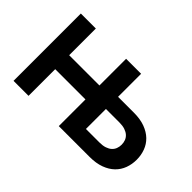

<svg xmlns="http://www.w3.org/2000/svg" viewBox="-84 -814 1089 1089"><g transform="rotate(45 460.0 -270.0)"><path d="M69.2 0V-540H189.5V-326H432.2V-540H552.5V0H432.2V-214H189.5V0ZM679.2 0H432.2V-540H552.5V-355.2H679.2Q730.8 -355.2 768.5 -341.2Q806.2 -327.2 831 -303.1Q855.8 -279 867.8 -246.5Q879.8 -214.1 879.8 -177.6Q879.8 -141.1 867.8 -108.6Q855.8 -76.2 831 -52Q806.2 -27.9 768.5 -14Q730.8 0 679.2 0ZM661 -97.4Q687.1 -97.4 705.7 -103.7Q724.2 -109.9 736 -120.6Q747.8 -131.3 753.4 -146Q759 -160.8 759 -177.6Q759 -194.5 753.4 -209.2Q747.8 -223.8 736 -234.5Q724.2 -245.2 705.7 -251.5Q687.1 -257.8 661 -257.8H552.5V-97.4Z"/></g></svg>

Font: Vela Sans GX ExtLt
Style: Regular
Weight: 200
Designer: Principal design: Mikhail Sharanda - project Manrope.
Design modification: Ravid Balaliev
Foundry: Mikhail Sharanda
Version: Version 1.001